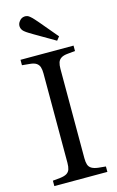

<svg xmlns="http://www.w3.org/2000/svg" viewBox="-137 -974 629 1028"><g transform="rotate(-15 177.0 -459.5)"><path d="M30 0V-30L71 -34Q96 -37 108.5 -45Q121 -53 125.5 -67Q130 -81 130 -102V-598Q130 -619 125.5 -633Q121 -647 108.5 -655.5Q96 -664 71 -666L30 -670V-700H324V-670L283 -666Q259 -664 246 -655.5Q233 -647 228.5 -633Q224 -619 224 -598V-102Q224 -81 228.5 -67Q233 -53 246 -45Q259 -37 283 -34L324 -30V0ZM246 -748 133 -814Q120 -822 109 -828.5Q98 -835 87 -844Q73 -856 71.5 -872.5Q70 -889 82 -903Q93 -917 110 -918.5Q127 -920 140 -908Q151 -899 159.5 -889Q168 -879 178 -868L262 -768Z"/></g></svg>

Font: Hedvig Letters Serif 24pt 24pt
Style: Regular
Weight: 400
Version: Version 1.000